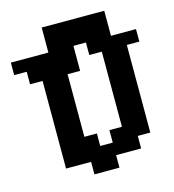

<svg xmlns="http://www.w3.org/2000/svg" viewBox="-208 -955 1032 1141"><g transform="rotate(-15 308.0 -385.0)"><path d="M385 -77V-154H462V-616H385V-693H308V-539H231V-154H308V-77ZM77 0V-539H0V-616H-77V-693H154V-847H539V-693H693V-616H616V-77H539V0H385V77H231V0Z"/></g></svg>

Font: Coral Pixels
Style: Regular
Weight: 400
Designer: Tanukizamurai
Foundry: TanukiFont
Version: Version 1.000; ttfautohint (v1.8.4.7-5d5b)